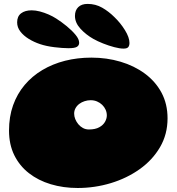

<svg xmlns="http://www.w3.org/2000/svg" viewBox="-20 -884 881 958"><path d="M367.5 54Q295.5 54 233.2 35.2Q171 16.5 124.2 -20Q77.5 -56.5 51.2 -109.8Q25 -163 25 -232.5Q25 -301.5 45.2 -358.5Q65.5 -415.5 102.8 -459.8Q140 -504 191.2 -534.5Q242.5 -565 304.5 -580.8Q366.5 -596.5 436 -596.5Q512.5 -596.5 581 -576.2Q649.5 -556 702.5 -517Q755.5 -478 785.8 -421.8Q816 -365.5 816 -293.5Q816 -214 778.5 -149.8Q741 -85.5 677 -40Q613 5.5 532.8 29.8Q452.5 54 367.5 54ZM423.5 -238Q455.5 -238 475.2 -249Q495 -260 504 -276.2Q513 -292.5 513 -308Q513 -323 507 -336.5Q501 -350 490 -360.8Q479 -371.5 464.2 -377.8Q449.5 -384 432.5 -384Q417 -384 402.2 -379.2Q387.5 -374.5 375.8 -365.8Q364 -357 357 -344.5Q350 -332 350 -317Q350 -303.5 355.5 -289.8Q361 -276 370.8 -264.2Q380.5 -252.5 394 -245.2Q407.5 -238 423.5 -238ZM321.5 -643.5Q292.5 -643.5 251.5 -648.5Q210.5 -653.5 179.5 -664Q149.5 -674 123.5 -690Q97.5 -706 81.5 -726.8Q65.5 -747.5 65.5 -772.5Q65.5 -802.5 85.2 -817.5Q105 -832.5 138 -832.5Q157.5 -832.5 179.2 -826.8Q201 -821 222.2 -811.8Q243.5 -802.5 260.5 -791.5Q286.5 -775 312.8 -753.5Q339 -732 357 -710.2Q375 -688.5 375 -670.5Q375 -657.5 364 -650.5Q353 -643.5 321.5 -643.5ZM596.5 -641.5Q577 -641.5 549.8 -648.8Q522.5 -656 494.8 -667Q467 -678 446.5 -689.5Q408.5 -711 381.2 -741Q354 -771 354 -804.5Q354 -832.5 370.5 -848.5Q387 -864.5 417 -864.5Q457 -864.5 490 -845.5Q523 -826.5 550.5 -799Q581 -770 603.5 -733.5Q626 -697 626 -670Q626 -656.5 620 -649Q614 -641.5 596.5 -641.5Z"/></svg>

Font: Gluten Black
Style: Regular
Weight: 900
Designer: Tyler Finck
Foundry: Etcetera Type Company
Version: Version 1.300